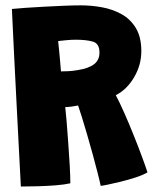

<svg xmlns="http://www.w3.org/2000/svg" viewBox="-20 -685 587 718"><path d="M58 12.5Q55 -44 50.8 -125.5Q46.5 -207 41.8 -299.8Q37 -392.5 32.5 -484Q28 -575.5 24.5 -651.5Q44.5 -653.5 76.8 -655.8Q109 -658 146.2 -660Q183.5 -662 219.2 -663.5Q255 -665 282.5 -665Q321.5 -665 361.2 -657.8Q401 -650.5 434.2 -632.2Q467.5 -614 488 -580.2Q508.5 -546.5 508.5 -493.5Q508.5 -442 481.5 -396Q454.5 -350 413 -329Q427.5 -302 445.2 -261.8Q463 -221.5 480.2 -178.5Q497.5 -135.5 511.2 -98.2Q525 -61 531.5 -40.5Q515 -30.5 487.5 -21.5Q460 -12.5 431.2 -5.5Q402.5 1.5 381.5 5.8Q360.5 10 356.5 10Q353 -7.5 345 -38.8Q337 -70 326.8 -107.5Q316.5 -145 305.8 -181.8Q295 -218.5 286 -247.8Q277 -277 272 -290.5Q246 -285 224 -284.5Q226 -268.5 229 -232Q232 -195.5 235.2 -151Q238.5 -106.5 240.8 -65.5Q243 -24.5 243 0.5Q220.5 5.5 188.8 8Q157 10.5 122.5 11.5Q88 12.5 58 12.5ZM208 -418Q221 -418 235.8 -418.8Q250.5 -419.5 271.5 -423Q312 -429.5 332 -445Q352 -460.5 352 -488.5Q352 -522 327.8 -529.2Q303.5 -536.5 262.5 -536.5Q246.5 -536.5 226.2 -534.5Q206 -532.5 197.5 -531.5Q199 -517 201.2 -494.8Q203.5 -472.5 205.2 -451.2Q207 -430 208 -418Z"/></svg>

Font: Grandstander ExtraBold
Style: Regular
Weight: 800
Designer: Tyler Finck
Foundry: Etcetera Type Co
Version: Version 1.200; ttfautohint (v1.8.3)